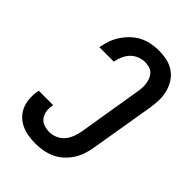

<svg xmlns="http://www.w3.org/2000/svg" viewBox="-221 -838 941 941"><g transform="rotate(45 250.0 -367.5)"><path d="M205 8Q179 8 154 4Q129 0 106.5 -10.5Q84 -21 67 -38Q50 -55 40.5 -77.5Q31 -100 29 -125.5Q27 -151 31 -177L33 -187H133L132 -181Q128 -161 131 -142Q134 -123 145 -108Q156 -93 174.5 -86.5Q193 -80 212 -80Q233 -80 254 -89Q275 -98 289 -114.5Q303 -131 311 -151.5Q319 -172 323 -193L378 -528Q381 -543 381.5 -558Q382 -573 379.5 -587.5Q377 -602 371.5 -615Q366 -628 356 -637.5Q346 -647 331.5 -651Q317 -655 302 -655Q283 -655 262.5 -647Q242 -639 227.5 -623.5Q213 -608 204.5 -588.5Q196 -569 193 -550L192 -548H92L93 -551Q97 -576 106 -601Q115 -626 130 -648.5Q145 -671 165 -690Q185 -709 209 -721Q233 -733 259 -738Q285 -743 310 -743Q339 -743 367 -737Q395 -731 417.5 -715.5Q440 -700 454.5 -677Q469 -654 476 -627.5Q483 -601 482.5 -572Q482 -543 477 -513L421 -179Q417 -154 408.5 -129Q400 -104 385.5 -82Q371 -60 350.5 -41.5Q330 -23 305.5 -12Q281 -1 255.5 3.5Q230 8 205 8Z"/></g></svg>

Font: Iosevka Term Curly SmBd Obl
Style: Regular
Weight: 600
Italic angle: -9°
Designer: Belleve Invis
Foundry: Belleve Invis
Version: Version 32.3.0